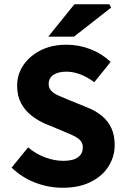

<svg xmlns="http://www.w3.org/2000/svg" viewBox="-20 -875 596 907"><path d="M276.2 12Q210.7 12 147.9 -11.6Q85.2 -35.1 34.8 -83.1L112.8 -178.9Q147.8 -148.6 192.3 -131.9Q236.8 -115.2 279.5 -115.2Q325.8 -115.2 348.4 -132.1Q371.1 -148.9 371.1 -178.1Q371.1 -199.1 359.5 -211.5Q347.9 -224 326.9 -234Q306 -244 277.2 -255.7L192.5 -291Q158.5 -305.7 128.3 -329.3Q98.2 -352.9 79.5 -387.6Q60.9 -422.3 60.9 -469.5Q60.9 -523.9 90.7 -567.7Q120.5 -611.4 172.8 -637.6Q225.1 -663.8 293.1 -663.8Q352.2 -663.8 406.9 -642.7Q461.6 -621.7 502.7 -582.5L425.4 -486.7Q392.9 -510.9 359.5 -523.7Q326.1 -536.5 293.1 -536.5Q255.4 -536.5 232.7 -521.4Q209.9 -506.3 209.9 -478.1Q209.9 -458.5 222.8 -445.4Q235.6 -432.2 258.5 -422.5Q281.5 -412.8 309.5 -401L392.5 -367.3Q433 -351.1 461.7 -327.3Q490.4 -303.4 506.1 -269.7Q521.8 -236.1 521.8 -190Q521.8 -135.9 493.1 -89.8Q464.4 -43.7 409.2 -15.9Q354.1 12 276.2 12ZM207.9 -701.8 331.4 -854.7H496.4L505 -839.2L329.6 -701.8Z"/></svg>

Font: Source Sans 3
Style: Regular
Weight: 200
Designer: Paul D. Hunt
Foundry: Adobe
Version: Version 3.046;hotconv 1.0.118;makeotfexe 2.5.65603